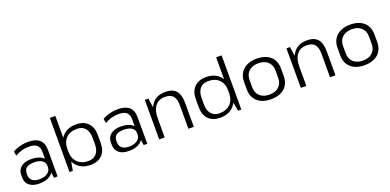

<svg xmlns="http://www.w3.org/2000/svg" viewBox="-2 -1599 5009 2465"><g transform="rotate(-20 2502.0 -366.5)"><path d="M241 7Q155 7 106.5 -32.5Q58 -72 58 -143V-174Q58 -245 107 -285Q156 -325 245 -325Q339 -325 394 -287Q406 -278 416 -268V-362Q416 -426 381 -455.5Q346 -485 269 -485Q220 -485 173 -471Q126 -457 84 -432L73 -491Q99 -508 134.5 -520.5Q170 -533 209.5 -540Q249 -547 285 -547Q388 -547 439.5 -501Q491 -455 491 -362V0H442L431 -74Q417 -51 394 -34Q338 7 241 7ZM261 -45Q332 -45 373.5 -75.5Q415 -106 415 -156V-171Q415 -220 375.5 -246.5Q336 -273 266 -273Q201 -273 166 -249Q131 -225 131 -167V-153Q131 -100 165 -72.5Q199 -45 261 -45Z M939 7Q865 7 809.5 -24Q754 -55 724 -112Q722 -115 720 -119L699 0H654V-740H729V-441Q759 -490 809 -517Q864 -547 939 -547Q1043 -547 1100.5 -488Q1158 -429 1158 -321V-219Q1158 -111 1101 -52Q1044 7 939 7ZM932 -50Q1004 -50 1043.5 -96.5Q1083 -143 1083 -226V-311Q1083 -396 1043.5 -442.5Q1004 -489 932 -489Q837 -489 783 -435.5Q729 -382 729 -288V-255Q729 -160 783.5 -105Q838 -50 932 -50Z M1466 7Q1380 7 1331.5 -32.5Q1283 -72 1283 -143V-174Q1283 -245 1332 -285Q1381 -325 1470 -325Q1564 -325 1619 -287Q1631 -278 1641 -268V-362Q1641 -426 1606 -455.5Q1571 -485 1494 -485Q1445 -485 1398 -471Q1351 -457 1309 -432L1298 -491Q1324 -508 1359.5 -520.5Q1395 -533 1434.5 -540Q1474 -547 1510 -547Q1613 -547 1664.5 -501Q1716 -455 1716 -362V0H1667L1656 -74Q1642 -51 1619 -34Q1563 7 1466 7ZM1486 -45Q1557 -45 1598.5 -75.5Q1640 -106 1640 -156V-171Q1640 -220 1600.5 -246.5Q1561 -273 1491 -273Q1426 -273 1391 -249Q1356 -225 1356 -167V-153Q1356 -100 1390 -72.5Q1424 -45 1486 -45Z M2278 -324Q2278 -409 2243 -448.5Q2208 -488 2133 -488Q2047 -488 2000.5 -429Q1954 -370 1954 -260V0H1879V-540H1928L1946 -414Q1960 -447 1982 -473Q2044 -547 2160 -547Q2258 -547 2305 -493.5Q2352 -440 2352 -328V0H2278Z M2716 7Q2611 7 2554 -52Q2497 -111 2497 -219V-321Q2497 -429 2554.5 -488Q2612 -547 2717 -547Q2791 -547 2846 -517Q2896 -490 2926 -441V-740H3001V0H2956L2935 -119Q2933 -115 2932 -112Q2901 -55 2846 -24Q2791 7 2716 7ZM2723 -50Q2818 -50 2872 -105Q2926 -160 2926 -255V-288Q2926 -382 2872 -435.5Q2818 -489 2723 -489Q2651 -489 2611.5 -442.5Q2572 -396 2572 -311V-226Q2572 -143 2612 -96.5Q2652 -50 2723 -50Z M3408 7Q3329 7 3272.5 -20Q3216 -47 3185.5 -98Q3155 -149 3155 -219V-321Q3155 -391 3186 -441.5Q3217 -492 3273.5 -519.5Q3330 -547 3408 -547Q3486 -547 3543 -520Q3600 -493 3630 -442Q3660 -391 3660 -321V-219Q3660 -149 3630 -98Q3600 -47 3543 -20Q3486 7 3408 7ZM3408 -56Q3490 -56 3537.5 -100Q3585 -144 3585 -220V-320Q3585 -396 3537.5 -440Q3490 -484 3408 -484Q3326 -484 3278 -439.5Q3230 -395 3230 -320V-220Q3230 -145 3278 -100.5Q3326 -56 3408 -56Z M4213 -324Q4213 -409 4178 -448.5Q4143 -488 4068 -488Q3982 -488 3935.5 -429Q3889 -370 3889 -260V0H3814V-540H3863L3881 -414Q3895 -447 3917 -473Q3979 -547 4095 -547Q4193 -547 4240 -493.5Q4287 -440 4287 -328V0H4213Z M4685 7Q4606 7 4549.5 -20Q4493 -47 4462.5 -98Q4432 -149 4432 -219V-321Q4432 -391 4463 -441.5Q4494 -492 4550.5 -519.5Q4607 -547 4685 -547Q4763 -547 4820 -520Q4877 -493 4907 -442Q4937 -391 4937 -321V-219Q4937 -149 4907 -98Q4877 -47 4820 -20Q4763 7 4685 7ZM4685 -56Q4767 -56 4814.5 -100Q4862 -144 4862 -220V-320Q4862 -396 4814.5 -440Q4767 -484 4685 -484Q4603 -484 4555 -439.5Q4507 -395 4507 -320V-220Q4507 -145 4555 -100.5Q4603 -56 4685 -56Z"/></g></svg>

Font: Pathway Extreme 8pt Thin 12pt Light
Style: Regular
Weight: 300
Version: Version 1.001;gftools[0.9.26]